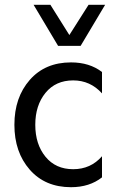

<svg xmlns="http://www.w3.org/2000/svg" viewBox="-20 -770 485 800"><path d="M222 -579H316L418 -750H349L269 -624L190 -750H120ZM276 10C327.3 10 370.3 -3.7 405 -31V-119C373.7 -83 333.7 -65 285 -65C236.3 -65 197.8 -82.3 169.5 -117C141.2 -151.7 127 -196 127 -250C127 -304 141.2 -348.3 169.5 -383C197.8 -417.7 236.3 -435 285 -435C332.3 -435 372.3 -417 405 -381V-470C370.3 -496.7 327.3 -510 276 -510C204 -510 146.7 -485.7 104 -437C61.3 -388.3 40 -326 40 -250C40 -174 61.3 -111.7 104 -63C146.7 -14.3 204 10 276 10Z"/></svg>

Font: Orkney
Style: Regular
Weight: 400
Designer: Samuel Oakes and Alfredo Marco Pradil
Foundry: Alfredo Marco Pradil
Version: 1.0; ttfautohint (v1.5)